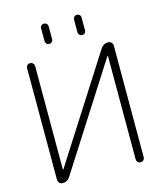

<svg xmlns="http://www.w3.org/2000/svg" viewBox="-134 -1030 949 1127"><g transform="rotate(-15 341.0 -466.5)"><path d="M418 -910Q418 -920 424.5 -926.5Q431 -933 441 -933Q451 -933 457.5 -926.5Q464 -920 464 -910V-833Q464 -823 457.5 -816.5Q451 -810 441 -810Q431 -810 424.5 -816.5Q418 -823 418 -833ZM218 -910Q218 -920 224.5 -926.5Q231 -933 241 -933Q251 -933 257.5 -926.5Q264 -920 264 -910V-833Q264 -823 257.5 -816.5Q251 -810 241 -810Q231 -810 224.5 -816.5Q218 -823 218 -833ZM106 0Q94 0 86 -8.5Q78 -17 78 -29V-705Q78 -716 85 -723Q92 -730 102 -730Q112 -730 119.5 -723Q127 -716 127 -705V-77Q127 -76 128 -76Q130 -76 130 -77L532 -706Q548 -730 576 -730Q588 -730 596 -721.5Q604 -713 604 -701V-25Q604 -14 597 -7Q590 0 580 0Q570 0 562.5 -7Q555 -14 555 -25V-653Q555 -654 554 -654Q552 -654 552 -653L150 -24Q134 0 106 0Z"/></g></svg>

Font: Rounded Mplus 1c Light
Style: Regular
Weight: 300
Version: Version 1.059.20150529